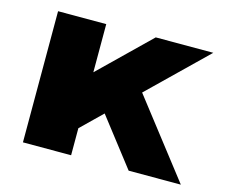

<svg xmlns="http://www.w3.org/2000/svg" viewBox="-77 -592 813 693"><g transform="rotate(15 330.0 -245.0)"><path d="M60 0V-490H240V-310L425 -490H640L429 -285L650 0H455L318 -177L240 -101V0Z"/></g></svg>

Font: Xolonium
Style: Bold
Weight: 700
Designer: Severin Meyer
Version: Version 4.2